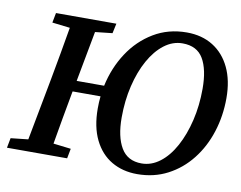

<svg xmlns="http://www.w3.org/2000/svg" viewBox="-76 -783 1134 902"><g transform="rotate(10 491.0 -332.0)"><path d="M642 -37Q689 -37 729.5 -68Q770 -99 800 -154Q830 -209 847 -280.5Q864 -352 864 -432Q864 -524 834 -575Q804 -626 735 -626Q688 -626 647.5 -595Q607 -564 577 -510Q547 -456 530 -385Q513 -314 513 -233Q513 -142 544 -89.5Q575 -37 642 -37ZM630 16Q561 16 508 -15Q455 -46 425 -107Q395 -168 395 -256Q395 -286 398 -314H265L264 -310Q252 -247 241 -183.5Q230 -120 219 -57L303 -47L294 0H7L16 -47L99 -56L155 -353Q167 -416 178 -479.5Q189 -543 200 -606L115 -616L124 -663H412L402 -616L320 -607L275 -366H406Q425 -454 471.5 -525Q518 -596 588 -638Q658 -680 746 -680Q818 -680 871 -647Q924 -614 953 -553Q982 -492 982 -408Q982 -323 957.5 -246.5Q933 -170 886.5 -111Q840 -52 775 -18Q710 16 630 16Z"/></g></svg>

Font: Source Serif Pro SemiBold
Style: Italic
Weight: 600
Italic angle: -12°
Designer: Frank Grießhammer
Foundry: Adobe Systems Incorporated
Version: Version 3.001;hotconv 1.0.111;makeotfexe 2.5.65597